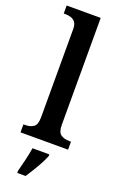

<svg xmlns="http://www.w3.org/2000/svg" viewBox="-184 -810 682 1081"><g transform="rotate(20 157.0 -269.5)"><path d="M15 0V-48H26Q56 -48 75.5 -61.5Q95 -75 95 -120V-648Q95 -676 84 -689.5Q73 -703 57 -707.5Q41 -712 26 -712H15V-760H219V-120Q219 -75 239 -61.5Q259 -48 289 -48H300V0ZM76 208Q84 177 94 136Q104 95 109 61H210V71Q202 92 187.5 119Q173 146 156.5 173Q140 200 126 221H76Z"/></g></svg>

Font: Noto Serif Sinhala SemiCondensed SemiBold
Style: Regular
Weight: 600
Width: 4
Designer: Jelle Bosma - Monotype Design Team
Foundry: Monotype Imaging Inc.
Version: Version 2.007; ttfautohint (v1.8.4.7-5d5b)